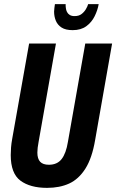

<svg xmlns="http://www.w3.org/2000/svg" viewBox="-20 -898 563 930"><path d="M208 12Q126 12 79 -23Q32 -58 32 -147Q32 -164 33.5 -183.5Q35 -203 39 -225L121 -687H251L167 -211Q164 -195 162.5 -182.5Q161 -170 161 -159Q161 -129 174.5 -114.5Q188 -100 217 -100Q257 -100 278.5 -127.5Q300 -155 309 -211L393 -687H523L441 -221Q426 -132 393.5 -81Q361 -30 315 -9Q269 12 208 12ZM332 -752Q298 -752 278.5 -764.5Q259 -777 250.5 -797.5Q242 -818 242 -842Q242 -850 243.5 -859.5Q245 -869 246 -878H298Q298 -874 298 -869Q298 -864 299 -859Q300 -849 304.5 -840Q309 -831 318 -825.5Q327 -820 341 -820Q362 -820 375 -830Q388 -840 396 -853.5Q404 -867 407 -878H458Q453 -849 438.5 -819.5Q424 -790 398 -771Q372 -752 332 -752Z"/></svg>

Font: Archivo ExtraCondensed
Style: Bold Italic
Weight: 700
Width: 2
Italic angle: -10°
Designer: Hector Gatti
Foundry: Omnibus-Type
Version: Version 2.001